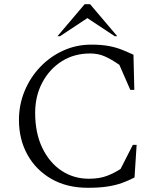

<svg xmlns="http://www.w3.org/2000/svg" viewBox="-20 -882 761 912"><path d="M397 10Q298 10 224.5 -32Q151 -74 110.5 -147Q70 -220 70 -312Q70 -385 97 -450Q124 -515 171.5 -564.5Q219 -614 281 -642Q343 -670 413 -670Q462 -670 496.5 -663.5Q531 -657 558.5 -646Q586 -635 614 -622L618 -455H599L547 -574Q508 -601 477 -614.5Q446 -628 408 -628Q332 -628 273.5 -591Q215 -554 181 -490Q147 -426 147 -346Q147 -250 181 -179.5Q215 -109 272.5 -71Q330 -33 402 -33Q453 -33 489 -47Q525 -61 553 -80L611 -194H629L619 -39Q590 -24 559.5 -13Q529 -2 490.5 4Q452 10 397 10ZM253 -710 382 -862H408L537 -710H525L395 -796L265 -710Z"/></svg>

Font: Spectral SC Light
Style: Regular
Weight: 300
Designer: Jean-Baptiste Levee
Foundry: Production Type
Version: Version 2.001